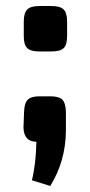

<svg xmlns="http://www.w3.org/2000/svg" viewBox="-20 -471 299 638"><path d="M111 -451H151Q180 -451 191.5 -439.5Q203 -428 203 -399V-351Q203 -322 191.5 -311Q180 -300 151 -300H111Q82 -300 70.5 -311Q59 -322 59 -351V-399Q59 -428 70.5 -439.5Q82 -451 111 -451ZM112 -151H147Q176 -151 187 -140Q198 -129 199 -100V-36Q198 65 147 147L86 128Q99 77 101 0Q60 0 58 -46L60 -100Q61 -129 72.5 -140Q84 -151 112 -151Z"/></svg>

Font: Exo 2.0
Style: Bold
Weight: 700
Designer: Natanael Gama
Version: Version 1.001;PS 001.001;hotconv 1.0.70;makeotf.lib2.5.58329